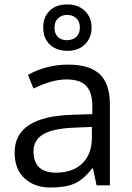

<svg xmlns="http://www.w3.org/2000/svg" viewBox="-20 -835 596 865"><path d="M231.9 -57.1Q307.6 -57.1 350.6 -98.6Q393.6 -140.1 394 -214.8V-263.2L313 -259.8Q216.8 -255.9 173.8 -229.5Q130.9 -203.1 130.9 -153.3Q130.9 -57.6 231.9 -57.1ZM475.1 -365.2V0H415L398.9 -76.2H395Q355.5 -25.4 315.4 -7.8Q275.4 9.8 206.1 9.8Q136.7 9.8 90.8 -31.2Q45.9 -72.3 45.9 -147.9Q45.9 -310.1 305.2 -317.9L396 -320.8V-354Q396.5 -417 369.1 -447.3Q341.8 -477.5 278.3 -477.1Q214.8 -477.1 130.9 -436L106 -498Q190.4 -543.9 286.6 -543.9Q382.8 -543.9 428.7 -501.5Q474.6 -459 475.1 -365.2ZM282.7 -768.1Q257.8 -767.6 241.7 -752.9Q225.6 -738.3 225.6 -710.9Q225.6 -683.6 240.2 -668.9Q254.9 -654.3 281.2 -653.8Q307.6 -654.3 324.2 -668.9Q339.8 -683.6 339.8 -710.9Q339.8 -738.3 323.7 -752.9Q307.6 -767.6 282.7 -768.1ZM283.2 -606Q233.4 -606.4 204.1 -634.8Q174.8 -663.1 174.8 -710.9Q174.8 -758.8 204.1 -787.1Q233.4 -815.4 283.2 -814.9Q332 -815.4 362.3 -786.1Q392.6 -756.8 392.6 -710.4Q392.6 -664.1 362.3 -634.8Q332 -605.5 283.2 -606Z"/></svg>

Font: OpenSans-Regular
Style: Regular
Weight: 400
Foundry: Ascender Corporation
Version: Version 1.10